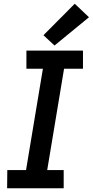

<svg xmlns="http://www.w3.org/2000/svg" viewBox="-20 -1005 495 1025"><path d="M18 0H320V-97H232L322 -638H423V-735H121V-638H209L119 -97H19ZM271 -762 455 -913 379 -985 212 -817Z"/></svg>

Font: Iosevka Sparkle SmBdObl
Style: Regular
Weight: 600
Italic angle: -9°
Designer: Belleve Invis
Foundry: Belleve Invis
Version: Version 4.5.0; ttfautohint (v1.8.3)